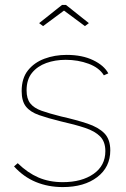

<svg xmlns="http://www.w3.org/2000/svg" viewBox="-20 -750 511 780"><path d="M235 10Q176 10 126 -10.5Q76 -31 37 -74L52 -87Q92 -48 136 -29Q180 -10 235 -10Q312 -10 360 -43.5Q408 -77 408 -136Q408 -174 387 -195.5Q366 -217 325.5 -230.5Q285 -244 227 -257Q174 -270 138.5 -282.5Q103 -295 85.5 -317Q68 -339 68 -380Q68 -432 93.5 -464Q119 -496 160.5 -511.5Q202 -527 251 -527Q314 -527 358.5 -505.5Q403 -484 420 -452L402 -444Q383 -475 340 -491Q297 -507 247 -507Q204 -507 168 -494Q132 -481 110 -454Q88 -427 88 -383Q88 -349 103 -330Q118 -311 149 -300Q180 -289 228 -277Q290 -263 335 -248Q380 -233 404 -208.5Q428 -184 428 -139Q428 -71 375 -30.5Q322 10 235 10ZM139 -656 232 -730H248L341 -656L325 -644L240 -707L155 -644Z"/></svg>

Font: Raleway Thin
Style: Regular
Weight: 100
Designer: Matt McInerney, Pablo Impallari, Rodrigo Fuenzalida
Foundry: Matt McInerney, Pablo Impallari, Rodrigo Fuenzalida
Version: Version 4.026